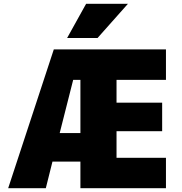

<svg xmlns="http://www.w3.org/2000/svg" viewBox="-20 -990 956 1010"><path d="M493 -790H333L433 -970H653ZM263 -730H853V-570H593V-450H833V-300H593V-160H853V0H403V-140H256L221 0H23ZM294 -290H403V-570H365Z"/></svg>

Font: M PLUS 1p Black
Style: Regular
Weight: 900
Version: Version 1.061